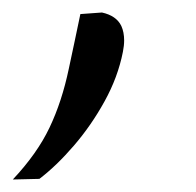

<svg xmlns="http://www.w3.org/2000/svg" viewBox="-70 -130 314 307"><path d="M-49.5 157Q-10.5 115.5 9.2 74Q29 32.5 40 -20Q44.5 -41 49.2 -63.2Q54 -85.5 58.5 -107.5L93 -110Q116 -105 124 -88.5Q128.5 -78.5 128.5 -65.5Q128.5 -57 126.5 -47Q118.5 -6.5 97.2 32Q76 70.5 48.2 102.8Q20.5 135 -7 156Z"/></svg>

Font: Heraclito Light
Style: Italic
Weight: 300
Italic angle: -12°
Designer: Kostas Bartsokas (font) & Cristiano Sobral (main changes)
Foundry: Kostas Bartsokas (font) & Cristiano Sobral (main changes)
Version: Version 1.00;July 8, 2020;FontCreator 13.0.0.2655 64-bit